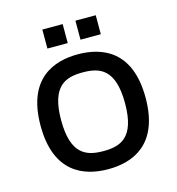

<svg xmlns="http://www.w3.org/2000/svg" viewBox="-100 -735 764 830"><g transform="rotate(-15 282.0 -320.5)"><path d="M403 -649H312V-564H403V-649ZM255 -649H164V-564H255V-649ZM284 -506C177 -506 49 -461 49 -249C49 -37 177 8 284 8C391 8 519 -37 519 -249C519 -461 391 -506 284 -506ZM284 -73C209 -73 141 -94 141 -249C141 -404 209 -425 284 -425C359 -425 427 -404 427 -249C427 -94 359 -73 284 -73Z"/></g></svg>

Font: Maven Pro
Style: Medium
Weight: 500
Designer: Joe Prince
Foundry: Joe Prince
Version: Version 1.003